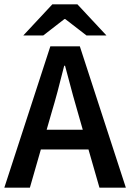

<svg xmlns="http://www.w3.org/2000/svg" viewBox="-22 -868 602 888"><path d="M216.8 -348.1 193.8 -268.1H360.8L337.9 -348.1Q323.7 -394 278.8 -564H274.9Q242.2 -431.6 216.8 -348.1ZM-2 0 210.9 -653.8H347.2L560.1 0H438L387.2 -176.8H167L116.2 0ZM85.9 -704.1 220.2 -848.1H335.9L470.2 -704.1H377.9L279.8 -779.8H275.9L178.2 -704.1Z"/></svg>

Font: Source Sans 3 Semibold
Style: Regular
Weight: 600
Designer: Paul D. Hunt
Foundry: Adobe
Version: Version 3.052;hotconv 1.1.0;makeotfexe 2.6.0